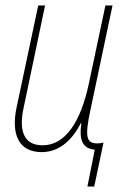

<svg xmlns="http://www.w3.org/2000/svg" viewBox="-20 -547 459 703"><path d="M300 136H325L359 -25C352 -23 344 -22 336 -22C296 -22 290 -46 311 -144L392 -527H366L306 -244C275 -95 216 -15 136 -15C66 -15 49 -70 66 -150L145 -527H120L41 -155C20 -57 47 10 133 10C200 10 247 -39 276 -96H278C269 -36 281 -3 327 1Z"/></svg>

Font: Noto Sans Condensed Thin
Style: Italic
Weight: 100
Width: 3
Italic angle: -12°
Designer: Monotype Design Team
Foundry: Monotype Imaging Inc.
Version: Version 2.013